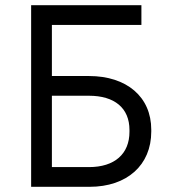

<svg xmlns="http://www.w3.org/2000/svg" viewBox="-20 -720 651 740"><path d="M100 0H325C470 0 563 -84 563 -213V-220C563 -347 468 -427 323 -427H180V-624H525V-700H100ZM180 -76V-351H323C421 -351 479 -304 479 -219V-212C479 -127 422 -76 323 -76Z"/></svg>

Font: Fixel Text Regular
Style: Regular
Weight: 400
Width: 4
Designer: AlfaBravo + MacPaw
Foundry: Kyrylo Tkachov, Marchela Mozhyna, Serhii Makarenko, Maria Weinstein, Zakhar Kryvoshyya
Version: Version 1.211